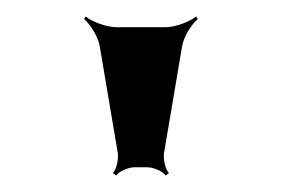

<svg xmlns="http://www.w3.org/2000/svg" viewBox="-20 -743 341 233"><path d="M179 -557 201 -687C203 -699 213 -714 220 -720L218 -723C211 -717 193 -710 181 -710H121C109 -710 91 -717 84 -723L82 -720C89 -714 99 -699 101 -687L123 -557C124 -549 121 -537 117 -533L121 -530C124 -535 136 -540 143 -540H159C166 -540 178 -535 181 -530L185 -533C181 -537 178 -549 179 -557Z"/></svg>

Font: Gamestation Storm
Style: Regular
Weight: 400
Designer: Jonas Hecksher
Foundry: Jonas Hecksher, Playtypeª, e-types AS
Version: Version 1.003